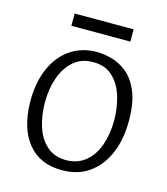

<svg xmlns="http://www.w3.org/2000/svg" viewBox="-100 -709 698 802"><g transform="rotate(15 249.5 -308.0)"><path d="M256 -500Q285 -500 319.5 -491Q354 -482 385.5 -457Q417 -432 437.5 -385Q458 -338 459 -261Q460 -181 434.5 -118.5Q409 -56 360 -20.5Q311 15 241 15Q146 15 94 -48.5Q42 -112 40 -225Q39 -309 66 -371Q93 -433 142 -466.5Q191 -500 256 -500ZM250 -455Q201 -455 167.5 -425.5Q134 -396 117 -348Q100 -300 100 -241Q100 -185 115.5 -136.5Q131 -88 164 -59Q197 -30 249 -30Q298 -31 331.5 -59Q365 -87 382 -135Q399 -183 399 -243Q399 -295 384.5 -344Q370 -393 337 -424.5Q304 -456 250 -455ZM124 -631H379V-578H124Z"/></g></svg>

Font: Karma Variable Light
Style: Regular
Weight: 300
Designer: Joana Correia
Foundry: Indian Type Foundry
Version: Version 3.000